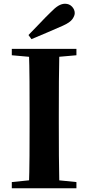

<svg xmlns="http://www.w3.org/2000/svg" viewBox="-20 -1005 471 1025"><path d="M132 -818Q163 -849 192.5 -880.5Q222 -912 250 -939Q274 -964 292 -974.5Q310 -985 327 -985Q350 -985 364.5 -969.5Q379 -954 379 -935Q379 -921 366.5 -903Q354 -885 316 -868Q274 -849 232 -831.5Q190 -814 148 -796ZM43 0V-33L200 -49H229L388 -33V0ZM134 0Q137 -86 137.5 -173Q138 -260 138 -349V-394Q138 -483 137.5 -570Q137 -657 134 -744H297Q295 -658 294.5 -570.5Q294 -483 294 -394V-349Q294 -262 294.5 -174.5Q295 -87 297 0ZM43 -710V-744H388V-710L229 -696H200Z"/></svg>

Font: Noto Serif JP ExtraLight ExtraBold
Style: Regular
Weight: 800
Version: Version 2.003-H1;hotconv 1.1.1;makeotfexe 2.6.0